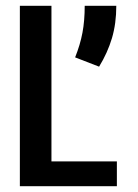

<svg xmlns="http://www.w3.org/2000/svg" viewBox="-20 -645 478 665"><path d="M48.8 -625H158.2V-85.9H384.8V0H48.8ZM273.4 -625H382.8Q382.8 -563.5 367.7 -512.7Q352.5 -461.9 323.2 -414.1L240.2 -446.3Q257.8 -490.2 265.6 -531.7Q273.4 -573.2 273.4 -625Z"/></svg>

Font: Sudo Var
Style: Regular
Weight: 400
Monospace: yes
Designer: Jens Kutilek
Foundry: Jens Kutilek
Version: Version 0.065;FEAKit 1.0